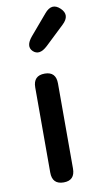

<svg xmlns="http://www.w3.org/2000/svg" viewBox="-97 -914 492 956"><g transform="rotate(-10 149.5 -435.5)"><path d="M145 0Q87 0 87 -60V-490Q87 -550 145 -550Q202 -550 202 -490V-60Q202 0 145 0ZM179 -683Q136 -643 106 -671Q77 -699 115 -744L201 -845Q240 -892 280 -854Q320 -816 275 -774Z"/></g></svg>

Font: Resource Han Rounded JP Medium
Style: Regular
Weight: 500
Designer: Cyano Hao (round all glyphs); Ryoko NISHIZUKA 西塚涼子 (kana, bopomofo & ideographs); Paul D. Hunt (Latin, Greek & Cyrillic)
Foundry: Cyano Hao
Version: 0.990